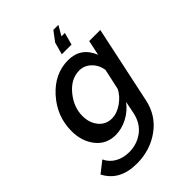

<svg xmlns="http://www.w3.org/2000/svg" viewBox="-314 -847 1189 1189"><g transform="rotate(-45 280.5 -253.0)"><path d="M427 -729 390 -665H420L398 -585H313L335 -665L383 -729ZM-44 111 30 53Q49 94 88.5 116.5Q128 139 180 139Q248 139 301 100Q354 61 370 -15L386 -95Q351 -48 299.5 -21.5Q248 5 196 5Q115 5 67 -56Q19 -117 19 -206Q19 -335 107.5 -433.5Q196 -532 315 -532Q426 -532 470 -424L491 -523H588L480 -15Q457 95 368.5 159Q280 223 163 223Q14 223 -44 111ZM406 -188 436 -325Q429 -374 395.5 -406Q362 -438 319 -438Q245 -438 189 -370Q133 -302 133 -224Q133 -164 166 -124Q199 -84 251 -84Q296 -84 340.5 -115Q385 -146 406 -188Z"/></g></svg>

Font: Raleway-v4020 SemiBold
Style: Italic
Weight: 600
Italic angle: -12°
Designer: Matt McInerney, Pablo Impallari, Rodrigo Fuenzalida
Foundry: Matt McInerney, Pablo Impallari, Rodrigo Fuenzalida
Version: Version 4.020;PS 004.020;hotconv 1.0.88;makeotf.lib2.5.64775